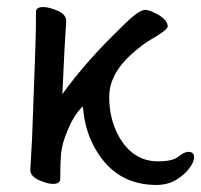

<svg xmlns="http://www.w3.org/2000/svg" viewBox="-20 -509 571 545"><path d="M424 16Q310 16 252 -84Q224 -131 217 -191L215 -207Q191 -184 173.5 -143Q156 -102 153.5 -74Q151 -46 151 -1Q151 13 130 13Q114 13 90 2Q66 -9 66 -27L71 -115Q82 -403 82 -440V-475Q82 -489 103 -489Q119 -489 143.5 -478.5Q168 -468 168 -449Q164 -398 157 -242Q226 -337 321 -428Q372 -481 392 -481Q402 -481 418 -473Q456 -455 456 -434Q456 -424 407 -396Q386 -384 353 -355Q290 -298 290 -234Q290 -177 313 -130Q353 -51 429 -51Q470 -51 486.5 -64.5Q503 -78 515 -78Q531 -78 531 -62Q531 -50 517.5 -31.5Q504 -13 480 1.5Q456 16 424 16Z"/></svg>

Font: LXGW WenKai Medium
Style: Regular
Weight: 500
Designer: LXGW / Fontworks Inc.
Foundry: LXGW / Fontworks Inc.
Version: Version 1.501; October 10, 2024